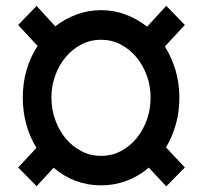

<svg xmlns="http://www.w3.org/2000/svg" viewBox="-20 -638 707 671"><path d="M159.7 -296.9Q159.7 -256.3 172.9 -219.5Q186 -182.6 209.2 -154.5Q232.4 -126.5 264.2 -109.9Q295.9 -93.3 333.5 -93.3Q371.6 -93.3 403.3 -110.4Q435.1 -127.4 458 -155.8Q481 -184.1 493.7 -220.7Q506.3 -257.3 506.3 -296.9Q506.3 -336.9 493.2 -373.5Q480 -410.2 456.8 -438Q433.6 -465.8 402.1 -482.4Q370.6 -499 333.5 -499Q295.4 -499 263.4 -482.2Q231.4 -465.3 208.3 -437Q185.1 -408.7 172.4 -372.3Q159.7 -335.9 159.7 -296.9ZM561 13.2 500 -52.2Q464.8 -22 422.4 -6.1Q379.9 9.8 333.5 9.8Q286.6 9.8 244.6 -5.9Q202.6 -21.5 167.5 -51.8L107.9 12.7L43.5 -52.7L107.4 -121.1Q84 -159.2 71.8 -203.6Q59.6 -248 59.6 -296.9Q59.6 -347.7 72.8 -393.1Q85.9 -438.5 111.3 -477.5L43.5 -550.8L107.9 -617.2L173.3 -545.9Q207.5 -572.8 248.3 -587.6Q289.1 -602.5 333.5 -602.5Q377.9 -602.5 418.5 -587.4Q459 -572.3 494.1 -544.9L561 -617.7L626 -550.8L556.2 -475.6Q580.6 -436.5 593.8 -391.4Q606.9 -346.2 606.9 -296.9Q606.9 -248 594.7 -204.1Q582.5 -160.2 560.1 -123L626 -52.7Z"/></svg>

Font: Ufes Sans SemiBold
Style: Regular
Weight: 600
Designer: Ricardo Esteves & Filipe Motta
Foundry: ProDesignUfes - Ricardo Esteves, Filipe Motta (This is a derivative work, based on Roboto family, by Christian Robertson
Version: Version 2.0